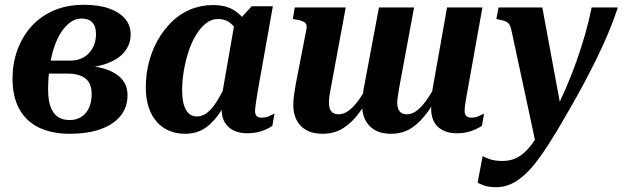

<svg xmlns="http://www.w3.org/2000/svg" viewBox="-20 -545 2587 798"><path d="M269 -46Q298 -46 318.5 -59.5Q339 -73 350 -97Q361 -121 361 -153Q361 -199 335 -219Q309 -239 262 -239H119L130 -293H272Q305 -293 329 -307.5Q353 -322 366 -347Q379 -372 379 -403Q379 -436 363.5 -452Q348 -468 319 -468Q295 -468 274 -453.5Q253 -439 235.5 -413Q218 -387 205.5 -350Q193 -313 186.5 -268Q180 -223 180 -171Q180 -131 189.5 -103Q199 -75 219 -60.5Q239 -46 269 -46ZM329 -525Q391 -525 434 -509.5Q477 -494 500 -467Q523 -440 523 -401Q523 -363 499 -331.5Q475 -300 424 -281Q373 -262 291 -262L330 -283L324 -252L298 -274Q364 -274 411.5 -260Q459 -246 484.5 -218.5Q510 -191 510 -149Q510 -100 481.5 -64Q453 -28 399 -8.5Q345 11 269 11Q196 11 142.5 -14.5Q89 -40 60.5 -91.5Q32 -143 32 -219Q32 -280 51.5 -335Q71 -390 108.5 -433Q146 -476 201.5 -500.5Q257 -525 329 -525Z M1027 -389 982 -367Q976 -398 962.5 -420Q949 -442 930.5 -454Q912 -466 886 -466Q859 -466 836 -448Q813 -430 794.5 -399.5Q776 -369 763.5 -330.5Q751 -292 744 -251Q737 -210 737 -171Q737 -133 744.5 -108.5Q752 -84 765.5 -72.5Q779 -61 798 -61Q824 -61 846 -80.5Q868 -100 889 -136.5Q910 -173 932 -222L959 -198Q930 -134 900.5 -87Q871 -40 835 -14.5Q799 11 749 11Q701 11 664 -11.5Q627 -34 606.5 -77.5Q586 -121 586 -183Q586 -235 598.5 -284.5Q611 -334 635 -377Q659 -420 693 -453.5Q727 -487 771 -505.5Q815 -524 867 -524Q913 -524 945.5 -506.5Q978 -489 998 -459Q1018 -429 1027 -389ZM1114 -519 1050 -159Q1047 -141 1045 -126.5Q1043 -112 1041.5 -101.5Q1040 -91 1040 -84Q1040 -69 1047 -62.5Q1054 -56 1068 -56Q1085 -56 1099 -62.5Q1113 -69 1121 -73L1112 -22Q1102 -15 1086.5 -7.5Q1071 0 1051 4.5Q1031 9 1008 9Q976 9 951.5 -2.5Q927 -14 914 -36.5Q901 -59 901 -92Q901 -101 902.5 -111Q904 -121 907 -135L897 -118L955 -450L965 -452L1026 -519Z M1356 -185Q1352 -164 1349.5 -147.5Q1347 -131 1347 -118Q1347 -104 1351 -93Q1355 -82 1364 -76Q1373 -70 1388 -70Q1410 -70 1432 -87Q1454 -104 1477 -138Q1500 -172 1522 -221L1538 -185Q1507 -124 1476 -80.5Q1445 -37 1407.5 -13Q1370 11 1321 11Q1262 11 1230.5 -21.5Q1199 -54 1199 -108Q1199 -126 1201.5 -146Q1204 -166 1209 -194L1254 -426Q1256 -439 1251.5 -446Q1247 -453 1236 -457.5Q1225 -462 1208 -464L1197 -466L1205 -514H1417ZM1920 -151Q1917 -135 1915 -122.5Q1913 -110 1912 -100.5Q1911 -91 1911 -84Q1911 -70 1918 -63Q1925 -56 1939 -56Q1956 -56 1970 -62.5Q1984 -69 1992 -73L1983 -22Q1972 -15 1956.5 -7.5Q1941 0 1921 4.5Q1901 9 1879 9Q1830 9 1801 -17Q1772 -43 1772 -94Q1772 -101 1772.5 -108Q1773 -115 1774.5 -123Q1776 -131 1778 -139L1771 -136L1838 -514H1985ZM1640 -185Q1637 -164 1634 -147.5Q1631 -131 1631 -118Q1631 -104 1635 -93Q1639 -82 1648 -76Q1657 -70 1672 -70Q1694 -70 1715.5 -87.5Q1737 -105 1759.5 -138.5Q1782 -172 1805 -221L1820 -185Q1789 -124 1758 -80.5Q1727 -37 1690.5 -13Q1654 11 1605 11Q1547 11 1516 -21.5Q1485 -54 1485 -108Q1485 -120 1486 -132.5Q1487 -145 1489 -160.5Q1491 -176 1495 -194L1555 -514H1701Z M2210 67 2255 11 2313 -87 2234 -514H2052L2043 -466L2053 -464Q2070 -461 2080.5 -456.5Q2091 -452 2096.5 -444Q2102 -436 2105 -422ZM2281 -70 2233 -13Q2212 25 2192.5 51.5Q2173 78 2153.5 94Q2134 110 2113 117Q2092 124 2069 124Q2035 124 2014 116Q1993 108 1986 104L1965 214Q1972 219 1991.5 226Q2011 233 2043 233Q2075 233 2104.5 219.5Q2134 206 2163.5 178.5Q2193 151 2224.5 107Q2256 63 2293 2Q2322 -47 2351 -97.5Q2380 -148 2407.5 -199.5Q2435 -251 2460.5 -303Q2486 -355 2507.5 -406Q2529 -457 2546 -508L2547 -514H2439Q2428 -459 2412 -403Q2396 -347 2376 -290.5Q2356 -234 2332 -178.5Q2308 -123 2281 -70Z"/></svg>

Font: Roboto Serif 72pt SemiCondensed SemiBold
Style: Italic
Weight: 600
Width: 4
Italic angle: -10°
Designer: Greg Gazdowicz
Foundry: Commercial Type
Version: Version 1.008